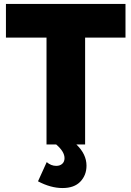

<svg xmlns="http://www.w3.org/2000/svg" viewBox="-20 -730 664 970"><path d="M410 -540V0H366Q417 49 417 107Q417 155 386 187.5Q355 220 296 220Q236 220 172 186L216 89Q238 108 264 108Q283 108 294.5 97.5Q306 87 306 69Q306 36 264 0H215V-540H10V-710H614V-540Z"/></svg>

Font: Raleway-v4020 Black
Style: Regular
Weight: 900
Designer: Matt McInerney, Pablo Impallari, Rodrigo Fuenzalida
Foundry: Matt McInerney, Pablo Impallari, Rodrigo Fuenzalida
Version: Version 4.020;PS 004.020;hotconv 1.0.88;makeotf.lib2.5.64775